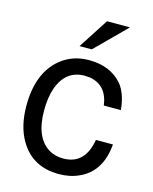

<svg xmlns="http://www.w3.org/2000/svg" viewBox="-115 -816 729 915"><g transform="rotate(15 250.0 -358.5)"><path d="M471.2 -348.1H387.2Q374 -444.8 290 -460Q282.2 -460.9 263.2 -461.9Q168.9 -461.9 133.8 -361.8Q118.2 -315.9 118.2 -252.9Q118.2 -116.2 196.8 -70.8Q226.1 -54.2 265.1 -54.2Q372.1 -54.2 393.1 -180.2H477.1Q465.8 -43 361.8 2.9Q318.8 22.9 263.2 22.9Q133.8 22.9 71.8 -82Q30.8 -150.9 30.8 -252.9Q30.8 -413.1 123 -490.2Q182.1 -539.1 264.2 -539.1Q370.1 -539.1 428.2 -471.2L436 -460.9Q464.8 -418 471.2 -348.1ZM297.9 -740.2H411.1L262.2 -591.8H202.1Z"/></g></svg>

Font: SolaimanLipi
Style: Normal
Weight: 400
Designer: Solaiman Karim
Foundry: Al Mamun Sumon
Version: Version 2.000